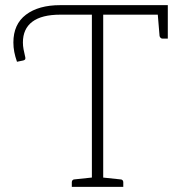

<svg xmlns="http://www.w3.org/2000/svg" viewBox="-20 -726 691 746"><path d="M337 0V-669H214Q142 -669 105.5 -641.5Q69 -614 69 -561Q69 -548 71.5 -534.5Q74 -521 77 -509Q79 -503 78.5 -498Q78 -493 70 -491L46 -486Q39 -506 35.5 -524Q32 -542 32 -561Q32 -632 81 -669Q130 -706 214 -706H632V-669H381V0ZM259 0V-18Q259 -23 262 -26Q265 -29 269 -29L345 -37L350 0ZM368 0 372 -37 448 -29Q453 -29 456 -26Q459 -23 459 -18V0ZM592 -682 632 -669V-576H611Q607 -576 604 -579Q601 -582 600 -586Z"/></svg>

Font: Aleo ExtraLight
Style: Regular
Weight: 250
Designer: Alessio Laiso
Foundry: Alessio Laiso
Version: Version 2.001;gftools[0.9.29]